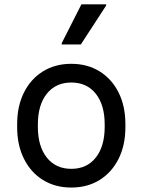

<svg xmlns="http://www.w3.org/2000/svg" viewBox="-20 -826 640 862"><path d="M57 -255V-268.5Q57 -349.5 87.5 -410.5Q118 -471.5 172.8 -505.5Q227.5 -539.5 300 -539.5Q372.5 -539.5 427.2 -505.5Q482 -471.5 512.5 -410.5Q543 -349.5 543 -268.5V-255Q543 -174.5 512.5 -113.2Q482 -52 427.2 -18Q372.5 16 300 16Q227.5 16 172.8 -18Q118 -52 87.5 -113.2Q57 -174.5 57 -255ZM450 -256.5V-267Q450 -355 410 -405.2Q370 -455.5 300.2 -455.5Q230.5 -455.5 190.2 -405.2Q150 -355 150 -267V-256.5Q150 -169 190.2 -118.5Q230.5 -68 300.2 -68Q370 -68 410 -118.5Q450 -169 450 -256.5ZM257 -626.5V-632L345.5 -806.5H456.5V-801L343 -626.5Z"/></svg>

Font: Google Sans Code
Style: Regular
Weight: 400
Monospace: yes
Designer: Google Sans Code Authors
Foundry: Google LLC
Version: Version 6.000